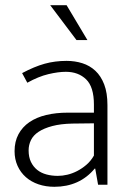

<svg xmlns="http://www.w3.org/2000/svg" viewBox="-20 -710 499 738"><path d="M65 -429Q112 -454 151.5 -465Q191 -476 236 -476Q268 -476 296.5 -467Q325 -458 346.5 -438Q368 -418 380.5 -385.5Q393 -353 393 -306V0H357L346 -62H344Q315 -27 276 -9.5Q237 8 189 8Q156 8 128 -1.5Q100 -11 79.5 -29Q59 -47 47.5 -72.5Q36 -98 36 -129Q36 -166 51 -194Q66 -222 93 -240.5Q120 -259 157.5 -268Q195 -277 241 -277H341V-308Q341 -376 311 -405Q281 -434 233 -434Q204 -434 166 -425Q128 -416 85 -392ZM341 -236 258 -235Q213 -234 181 -225.5Q149 -217 128.5 -203.5Q108 -190 99 -171.5Q90 -153 90 -132Q90 -106 99 -87.5Q108 -69 123 -57Q138 -45 158.5 -39.5Q179 -34 202 -34Q220 -34 239 -38.5Q258 -43 276.5 -52.5Q295 -62 312 -76.5Q329 -91 341 -112ZM173 -690H236L316 -556H274Z"/></svg>

Font: Mukta Mahee ExtraLight
Style: Regular
Weight: 275
Designer: Shuchita Grover, Noopur Datye, Girish Dalvi, Yashodeep Gholap
Foundry: Ek Type
Version: Version 2.538;PS 1.000;hotconv 16.6.51;makeotf.lib2.5.65220;